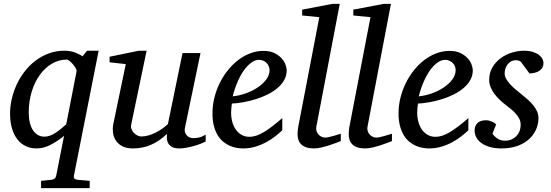

<svg xmlns="http://www.w3.org/2000/svg" viewBox="-20 -757 2857 995"><path d="M377 -388.2Q377.9 -393.6 372.3 -403.6Q366.7 -413.6 358.2 -423.6Q349.6 -433.6 340.6 -440.9Q331.5 -448.2 326.2 -448.2Q285.2 -448.2 249.3 -427.2Q213.4 -406.2 186.5 -369.1Q159.7 -332 144.3 -281.7Q128.9 -231.4 128.9 -172.9Q128.9 -144.5 134.5 -121.6Q140.1 -98.6 150.6 -82.5Q161.1 -66.4 176.3 -57.6Q191.4 -48.8 210 -48.8Q225.1 -48.8 240 -54.4Q254.9 -60.1 268.8 -69.3Q282.7 -78.6 296.4 -89.8Q310.1 -101.1 323.2 -112.8ZM362.8 154.8Q361.3 163.1 365.5 168.2Q369.6 173.3 382.8 174.8L444.8 180.2V217.8H192.9V180.2L246.1 174.8Q255.9 173.8 262.2 169.2Q268.6 164.6 271 154.8L312 -53.2Q277.3 -24.4 241.2 -6.1Q205.1 12.2 169.9 12.2Q139.6 12.2 114.5 0.7Q89.4 -10.7 71 -33.7Q52.7 -56.6 42.5 -90.3Q32.2 -124 32.2 -168.9Q32.2 -207.5 41.5 -246.6Q50.8 -285.6 67.9 -321.8Q85 -357.9 109.9 -389.4Q134.8 -420.9 166 -444.1Q197.3 -467.3 234.4 -480.7Q271.5 -494.1 313 -494.1Q344.7 -494.1 369.1 -484.9Q393.6 -475.6 407.2 -464.8L431.2 -494.1H491.2Z M1045.9 -23.9Q1036.6 -18.6 1020.3 -12.2Q1003.9 -5.9 984.9 -0.5Q965.8 4.9 946 8.5Q926.3 12.2 910.2 12.2Q881.8 12.2 868.2 2.7Q854.5 -6.8 849.4 -19.3Q844.2 -31.7 844.7 -44.4Q845.2 -57.1 845.2 -63Q805.7 -25.4 762.5 -6.6Q719.2 12.2 668.9 12.2Q634.3 12.2 612.3 0Q590.3 -12.2 579.1 -30.8Q567.9 -49.3 565.4 -71.3Q563 -93.3 566.9 -112.8L631.8 -424.8L547.9 -434.1V-462.9L698.7 -494.1H739.7L660.2 -112.8Q657.2 -100.1 661.4 -88.6Q665.5 -77.1 673.6 -68.6Q681.6 -60.1 691.9 -54.9Q702.1 -49.8 711.9 -49.8Q730 -49.8 748.3 -54.9Q766.6 -60.1 784.7 -68.8Q802.7 -77.6 819.3 -89.1Q835.9 -100.6 850.1 -113.8L925.8 -481.9H1019L939 -97.2Q935.5 -81.5 939 -71Q942.4 -60.5 949.5 -53.7Q956.5 -46.9 965.6 -43.9Q974.6 -41 982.9 -41Q992.7 -41 1008.8 -43.9Q1024.9 -46.9 1045.9 -59.1Z M1377 -394Q1377 -403.8 1373 -413.3Q1369.1 -422.9 1362.3 -430.2Q1355.5 -437.5 1345.2 -442.1Q1335 -446.8 1322.8 -446.8Q1306.2 -446.8 1291 -438Q1275.9 -429.2 1262 -414.6Q1248 -399.9 1236.1 -380.9Q1224.1 -361.8 1214.6 -340.8Q1205.1 -319.8 1197.8 -298.3Q1190.4 -276.9 1186 -257.8Q1217.8 -260.7 1251.7 -272.5Q1285.6 -284.2 1313.5 -302.5Q1341.3 -320.8 1359.1 -344.2Q1377 -367.7 1377 -394ZM1465.8 -393.1Q1465.8 -365.7 1453.1 -342.8Q1440.4 -319.8 1418.7 -301.3Q1397 -282.7 1368.4 -268.3Q1339.8 -253.9 1308.3 -243.9Q1276.9 -233.9 1244.1 -227.8Q1211.4 -221.7 1181.6 -220.2Q1180.2 -210.4 1179 -196.8Q1177.7 -183.1 1177.7 -173.8Q1177.7 -146.5 1184.3 -123.5Q1190.9 -100.6 1203.4 -83.7Q1215.8 -66.9 1233.4 -57.4Q1251 -47.9 1272.9 -47.9Q1306.6 -47.9 1347.2 -72.3Q1387.7 -96.7 1442.9 -145V-82Q1428.7 -68.4 1408.2 -52Q1387.7 -35.6 1361.6 -21.2Q1335.4 -6.8 1304.7 2.7Q1273.9 12.2 1239.7 12.2Q1224.6 12.2 1206.8 9.3Q1189 6.3 1171.4 -1.2Q1153.8 -8.8 1137.5 -22Q1121.1 -35.2 1108.6 -55.4Q1096.2 -75.7 1088.6 -103.8Q1081.1 -131.8 1081.1 -169.9Q1081.1 -209.5 1090.6 -248.8Q1100.1 -288.1 1117.4 -324Q1134.8 -359.9 1159.2 -390.9Q1183.6 -421.9 1212.9 -444.6Q1242.2 -467.3 1275.6 -480.2Q1309.1 -493.2 1344.7 -493.2Q1379.4 -493.2 1402.6 -481.7Q1425.8 -470.2 1439.9 -454.1Q1454.1 -438 1460 -420.9Q1465.8 -403.8 1465.8 -393.1Z M1746.1 -25.9Q1740.2 -23.4 1724.1 -17.3Q1708 -11.2 1688 -4.6Q1668 2 1646.2 7.1Q1624.5 12.2 1606.9 12.2Q1584 12.2 1567.9 6.8Q1551.8 1.5 1541.5 -8.3Q1531.2 -18.1 1526.6 -31.5Q1522 -44.9 1522 -61Q1522 -76.2 1524.9 -96.2L1634.8 -668L1545.9 -676.8V-707L1702.1 -736.8H1740.7L1619.1 -99.1Q1617.2 -88.9 1620.1 -78.9Q1623 -68.8 1629.4 -61.3Q1635.7 -53.7 1645 -48.8Q1654.3 -43.9 1665 -43.9Q1672.4 -43.9 1684.3 -46.6Q1696.3 -49.3 1708.5 -52.7Q1720.7 -56.2 1731.2 -59.6Q1741.7 -63 1746.1 -64Z M2011.2 -25.9Q2005.4 -23.4 1989.3 -17.3Q1973.1 -11.2 1953.1 -4.6Q1933.1 2 1911.4 7.1Q1889.6 12.2 1872.1 12.2Q1849.1 12.2 1833 6.8Q1816.9 1.5 1806.6 -8.3Q1796.4 -18.1 1791.7 -31.5Q1787.1 -44.9 1787.1 -61Q1787.1 -76.2 1790 -96.2L1899.9 -668L1811 -676.8V-707L1967.3 -736.8H2005.9L1884.3 -99.1Q1882.3 -88.9 1885.3 -78.9Q1888.2 -68.8 1894.5 -61.3Q1900.9 -53.7 1910.2 -48.8Q1919.4 -43.9 1930.2 -43.9Q1937.5 -43.9 1949.5 -46.6Q1961.4 -49.3 1973.6 -52.7Q1985.8 -56.2 1996.3 -59.6Q2006.8 -63 2011.2 -64Z M2341.3 -394Q2341.3 -403.8 2337.4 -413.3Q2333.5 -422.9 2326.7 -430.2Q2319.8 -437.5 2309.6 -442.1Q2299.3 -446.8 2287.1 -446.8Q2270.5 -446.8 2255.4 -438Q2240.2 -429.2 2226.3 -414.6Q2212.4 -399.9 2200.4 -380.9Q2188.5 -361.8 2179 -340.8Q2169.4 -319.8 2162.1 -298.3Q2154.8 -276.9 2150.4 -257.8Q2182.1 -260.7 2216.1 -272.5Q2250 -284.2 2277.8 -302.5Q2305.7 -320.8 2323.5 -344.2Q2341.3 -367.7 2341.3 -394ZM2430.2 -393.1Q2430.2 -365.7 2417.5 -342.8Q2404.8 -319.8 2383.1 -301.3Q2361.3 -282.7 2332.8 -268.3Q2304.2 -253.9 2272.7 -243.9Q2241.2 -233.9 2208.5 -227.8Q2175.8 -221.7 2146 -220.2Q2144.5 -210.4 2143.3 -196.8Q2142.1 -183.1 2142.1 -173.8Q2142.1 -146.5 2148.7 -123.5Q2155.3 -100.6 2167.7 -83.7Q2180.2 -66.9 2197.8 -57.4Q2215.3 -47.9 2237.3 -47.9Q2271 -47.9 2311.5 -72.3Q2352.1 -96.7 2407.2 -145V-82Q2393.1 -68.4 2372.6 -52Q2352.1 -35.6 2325.9 -21.2Q2299.8 -6.8 2269 2.7Q2238.3 12.2 2204.1 12.2Q2189 12.2 2171.1 9.3Q2153.3 6.3 2135.7 -1.2Q2118.2 -8.8 2101.8 -22Q2085.4 -35.2 2073 -55.4Q2060.5 -75.7 2053 -103.8Q2045.4 -131.8 2045.4 -169.9Q2045.4 -209.5 2054.9 -248.8Q2064.5 -288.1 2081.8 -324Q2099.1 -359.9 2123.5 -390.9Q2147.9 -421.9 2177.2 -444.6Q2206.5 -467.3 2240 -480.2Q2273.4 -493.2 2309.1 -493.2Q2343.8 -493.2 2366.9 -481.7Q2390.1 -470.2 2404.3 -454.1Q2418.5 -438 2424.3 -420.9Q2430.2 -403.8 2430.2 -393.1Z M2796.4 -431.2Q2796.4 -413.6 2788.6 -403.1Q2780.8 -392.6 2769.5 -386.7Q2758.3 -380.9 2745.8 -378.7Q2733.4 -376.5 2724.1 -376L2679.2 -437Q2676.3 -439.5 2669.9 -442.1Q2663.6 -444.8 2654.3 -444.8Q2637.7 -444.8 2626.5 -437.7Q2615.2 -430.7 2608.2 -420.2Q2601.1 -409.7 2598.1 -397.7Q2595.2 -385.7 2595.2 -376Q2595.2 -362.3 2603 -348.4Q2610.8 -334.5 2623.5 -320.6Q2636.2 -306.6 2652.1 -293.2Q2668 -279.8 2684.1 -267.1Q2700.7 -253.9 2716.1 -240Q2731.4 -226.1 2743.7 -211.2Q2755.9 -196.3 2763.2 -179.7Q2770.5 -163.1 2770.5 -145Q2770.5 -114.3 2758.1 -85.9Q2745.6 -57.6 2721.4 -35.6Q2697.3 -13.7 2661.4 -0.7Q2625.5 12.2 2579.1 12.2Q2543 12.2 2516.6 4.2Q2490.2 -3.9 2473.1 -16.8Q2456.1 -29.8 2447.8 -46.4Q2439.5 -63 2439.5 -80.1Q2439.5 -104 2453.9 -118.9Q2468.3 -133.8 2499 -133.8Q2508.3 -133.8 2516.6 -131.3Q2524.9 -128.9 2531.7 -125.7Q2538.6 -122.6 2543.7 -118.9Q2548.8 -115.2 2551.3 -112.8L2532.2 -64Q2543 -48.8 2558.8 -38.3Q2574.7 -27.8 2600.1 -27.8Q2615.2 -27.8 2629.4 -33.7Q2643.6 -39.6 2654.5 -50.3Q2665.5 -61 2671.9 -76.4Q2678.2 -91.8 2678.2 -110.8Q2678.2 -126 2672.1 -139.4Q2666 -152.8 2655 -165.5Q2644 -178.2 2629.2 -190.7Q2614.3 -203.1 2596.2 -216.8Q2580.6 -229 2566.2 -243.2Q2551.8 -257.3 2540.3 -273.2Q2528.8 -289.1 2522 -306.6Q2515.1 -324.2 2515.1 -342.8Q2515.1 -379.4 2531.7 -407.7Q2548.3 -436 2574.5 -455.3Q2600.6 -474.6 2632.6 -484.4Q2664.6 -494.1 2695.3 -494.1Q2723.6 -494.1 2742.9 -487.5Q2762.2 -481 2774.2 -471.4Q2786.1 -461.9 2791.3 -450.9Q2796.4 -439.9 2796.4 -431.2Z"/></svg>

Font: Charis SIL Phon
Style: Italic
Weight: 400
Italic angle: -11°
Foundry: SIL International
Version: Version 5.000